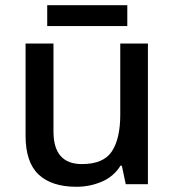

<svg xmlns="http://www.w3.org/2000/svg" viewBox="-20 -706 670 736"><path d="M547 -539V0H462L447 -71H442Q416 -29 370 -9.5Q324 10 273 10Q178 10 128 -37Q78 -84 78 -186V-539H185V-202Q185 -77 294 -77Q377 -77 409 -126Q441 -175 441 -266V-539ZM468 -686V-606H161V-686Z"/></svg>

Font: Noto Sans Bengali Medium
Style: Regular
Weight: 500
Designer: Jelle Bosma - Monotype Design Team
Foundry: Monotype Imaging Inc.
Version: Version 2.003; ttfautohint (v1.8.4.7-5d5b)